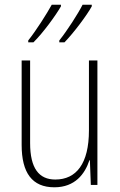

<svg xmlns="http://www.w3.org/2000/svg" viewBox="-20 -786 511 816"><path d="M370 -759V-766H331C312 -728 265 -655 232 -614V-606H254C293 -646 350 -722 370 -759ZM239 -759V-766H200C179 -728 135 -658 100 -614V-606H122C163 -646 218 -722 239 -759ZM394 -529H358V-232C358 -90 304 -23 215 -23C146 -23 108 -70 108 -178V-529H72V-170C72 -51 117 10 211 10C299 10 341 -47 360 -105H362L366 0H394Z"/></svg>

Font: Noto Sans Bengali Condensed ExtraLight
Style: Regular
Weight: 200
Width: 3
Designer: Joana Ranito - Universal Thirst; Jelle Bosma - Monotype Design Team
Foundry: Universal Thirst ehf.
Version: Version 3.000